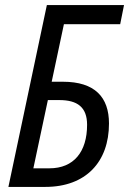

<svg xmlns="http://www.w3.org/2000/svg" viewBox="-20 -734 507 754"><path d="M13 0H158C317 0 408 -98 408 -249C408 -352 353 -413 227 -413H183L231 -639H452L467 -714H164ZM111 -73 168 -341H213C284 -341 322 -313 322 -244C322 -138 270 -73 174 -73Z"/></svg>

Font: Noto Sans Condensed
Style: Italic
Weight: 400
Width: 3
Italic angle: -12°
Designer: Monotype Design Team
Foundry: Monotype Imaging Inc.
Version: Version 2.013